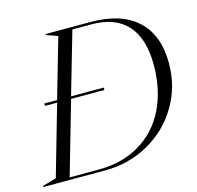

<svg xmlns="http://www.w3.org/2000/svg" viewBox="-157 -821 951 929"><g transform="rotate(-15 318.5 -356.0)"><path d="M121 -389 207 -687 150 -707V-712H377Q528 -712 609 -637.5Q690 -563 690 -422Q690 -305 633 -208.5Q576 -112 476.5 -56Q377 0 257 0H-53V-5L17 -25L118 -377H57V-389ZM227 -12Q347 -12 435.5 -65Q524 -118 570.5 -213.5Q617 -309 617 -433Q617 -565 556 -632.5Q495 -700 377 -700H281L191 -389H355V-377H188L83 -12Z"/></g></svg>

Font: Nyght Serif Light Italic
Style: Regular
Weight: 300
Italic angle: -16°
Designer: Maksym Kobuzan
Version: Version 0.410